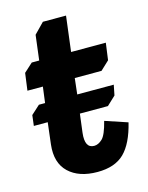

<svg xmlns="http://www.w3.org/2000/svg" viewBox="-96 -649 555 721"><g transform="rotate(-15 182.0 -289.0)"><path d="M27 -420 61 -451H90L102 -548L141 -588H231L214 -451H349L340 -385L306 -353H202L195 -291H337L329 -251L295 -219H186L177 -147Q170 -88 207 -88Q223 -88 238.5 -102.5Q254 -117 267 -169L354 -140Q335 -62 298.5 -26Q262 10 194 10Q122 10 82.5 -27.5Q43 -65 51 -135L61 -219H7L12 -260L46 -291H70L78 -353H18Z"/></g></svg>

Font: Zilla Slab
Style: Bold Italic
Weight: 700
Italic angle: -6°
Designer: Typotheque.com
Foundry: Typotheque type foundry
Version: Version 1.1; 2017; ttfautohint (v1.6)